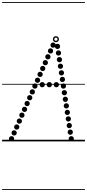

<svg xmlns="http://www.w3.org/2000/svg" viewBox="-25 -1349 830 1832"><path d="M378 -516Q367.5 -516 360.2 -523.2Q353 -530.5 353 -541Q353 -551.5 360.2 -558.8Q367.5 -566 378 -566Q388.5 -566 395.8 -558.8Q403 -551.5 403 -541Q403 -530.5 395.8 -523.2Q388.5 -516 378 -516ZM445.5 -516Q435 -516 427.8 -523.2Q420.5 -530.5 420.5 -541Q420.5 -551.5 427.8 -558.8Q435 -566 445.5 -566Q456 -566 463.2 -558.8Q470.5 -551.5 470.5 -541Q470.5 -530.5 463.2 -523.2Q456 -516 445.5 -516ZM512.5 -516Q502 -516 494.8 -523.2Q487.5 -530.5 487.5 -541Q487.5 -551.5 494.8 -558.8Q502 -566 512.5 -566Q523 -566 530.2 -558.8Q537.5 -551.5 537.5 -541Q537.5 -530.5 530.2 -523.2Q523 -516 512.5 -516ZM523.5 -881.5Q513 -881.5 505.8 -888.8Q498.5 -896 498.5 -906.5Q498.5 -917 505.8 -924.2Q513 -931.5 523.5 -931.5Q534 -931.5 541.2 -924.2Q548.5 -917 548.5 -906.5Q548.5 -896 541.2 -888.8Q534 -881.5 523.5 -881.5ZM533 -818.5Q522.5 -818.5 515.2 -825.8Q508 -833 508 -843.5Q508 -854 515.2 -861.2Q522.5 -868.5 533 -868.5Q543.5 -868.5 550.8 -861.2Q558 -854 558 -843.5Q558 -833 550.8 -825.8Q543.5 -818.5 533 -818.5ZM542 -755Q531.5 -755 524.2 -762.2Q517 -769.5 517 -780Q517 -790.5 524.2 -797.8Q531.5 -805 542 -805Q552.5 -805 559.8 -797.8Q567 -790.5 567 -780Q567 -769.5 559.8 -762.2Q552.5 -755 542 -755ZM551.5 -692Q541 -692 533.8 -699.2Q526.5 -706.5 526.5 -717Q526.5 -727.5 533.8 -734.8Q541 -742 551.5 -742Q562 -742 569.2 -734.8Q576.5 -727.5 576.5 -717Q576.5 -706.5 569.2 -699.2Q562 -692 551.5 -692ZM561 -629Q550.5 -629 543.2 -636.2Q536 -643.5 536 -654Q536 -664.5 543.2 -671.8Q550.5 -679 561 -679Q571.5 -679 578.8 -671.8Q586 -664.5 586 -654Q586 -643.5 578.8 -636.2Q571.5 -629 561 -629ZM570.5 -566Q560 -566 552.8 -573.2Q545.5 -580.5 545.5 -591Q545.5 -601.5 552.8 -608.8Q560 -616 570.5 -616Q581 -616 588.2 -608.8Q595.5 -601.5 595.5 -591Q595.5 -580.5 588.2 -573.2Q581 -566 570.5 -566ZM580 -503Q569.5 -503 562.2 -510.2Q555 -517.5 555 -528Q555 -538.5 562.2 -545.8Q569.5 -553 580 -553Q590.5 -553 597.8 -545.8Q605 -538.5 605 -528Q605 -517.5 597.8 -510.2Q590.5 -503 580 -503ZM589 -439.5Q578.5 -439.5 571.2 -446.8Q564 -454 564 -464.5Q564 -475 571.2 -482.2Q578.5 -489.5 589 -489.5Q599.5 -489.5 606.8 -482.2Q614 -475 614 -464.5Q614 -454 606.8 -446.8Q599.5 -439.5 589 -439.5ZM598.5 -376.5Q588 -376.5 580.8 -383.8Q573.5 -391 573.5 -401.5Q573.5 -412 580.8 -419.2Q588 -426.5 598.5 -426.5Q609 -426.5 616.2 -419.2Q623.5 -412 623.5 -401.5Q623.5 -391 616.2 -383.8Q609 -376.5 598.5 -376.5ZM608 -314Q597.5 -314 590.2 -321.2Q583 -328.5 583 -339Q583 -349.5 590.2 -356.8Q597.5 -364 608 -364Q618.5 -364 625.8 -356.8Q633 -349.5 633 -339Q633 -328.5 625.8 -321.2Q618.5 -314 608 -314ZM617.5 -251.5Q607 -251.5 599.8 -258.8Q592.5 -266 592.5 -276.5Q592.5 -287 599.8 -294.2Q607 -301.5 617.5 -301.5Q628 -301.5 635.2 -294.2Q642.5 -287 642.5 -276.5Q642.5 -266 635.2 -258.8Q628 -251.5 617.5 -251.5ZM627 -189.5Q616.5 -189.5 609.2 -196.8Q602 -204 602 -214.5Q602 -225 609.2 -232.2Q616.5 -239.5 627 -239.5Q637.5 -239.5 644.8 -232.2Q652 -225 652 -214.5Q652 -204 644.8 -196.8Q637.5 -189.5 627 -189.5ZM636 -126Q625.5 -126 618.2 -133.2Q611 -140.5 611 -151Q611 -161.5 618.2 -168.8Q625.5 -176 636 -176Q646.5 -176 653.8 -168.8Q661 -161.5 661 -151Q661 -140.5 653.8 -133.2Q646.5 -126 636 -126ZM645.5 -63Q635 -63 627.8 -70.2Q620.5 -77.5 620.5 -88Q620.5 -98.5 627.8 -105.8Q635 -113 645.5 -113Q656 -113 663.2 -105.8Q670.5 -98.5 670.5 -88Q670.5 -77.5 663.2 -70.2Q656 -63 645.5 -63ZM655 0Q644.5 0 637.2 -7.2Q630 -14.5 630 -25Q630 -35.5 637.2 -42.8Q644.5 -50 655 -50Q665.5 -50 672.8 -42.8Q680 -35.5 680 -25Q680 -14.5 672.8 -7.2Q665.5 0 655 0ZM481.5 -893.5Q471 -893.5 463.8 -900.8Q456.5 -908 456.5 -918.5Q456.5 -929 463.8 -936.2Q471 -943.5 481.5 -943.5Q492 -943.5 499.2 -936.2Q506.5 -929 506.5 -918.5Q506.5 -908 499.2 -900.8Q492 -893.5 481.5 -893.5ZM457 -838Q446.5 -838 439.2 -845.2Q432 -852.5 432 -863Q432 -873.5 439.2 -880.8Q446.5 -888 457 -888Q467.5 -888 474.8 -880.8Q482 -873.5 482 -863Q482 -852.5 474.8 -845.2Q467.5 -838 457 -838ZM432 -782Q421.5 -782 414.2 -789.2Q407 -796.5 407 -807Q407 -817.5 414.2 -824.8Q421.5 -832 432 -832Q442.5 -832 449.8 -824.8Q457 -817.5 457 -807Q457 -796.5 449.8 -789.2Q442.5 -782 432 -782ZM407.5 -726Q397 -726 389.8 -733.2Q382.5 -740.5 382.5 -751Q382.5 -761.5 389.8 -768.8Q397 -776 407.5 -776Q418 -776 425.2 -768.8Q432.5 -761.5 432.5 -751Q432.5 -740.5 425.2 -733.2Q418 -726 407.5 -726ZM382.5 -670.5Q372 -670.5 364.8 -677.8Q357.5 -685 357.5 -695.5Q357.5 -706 364.8 -713.2Q372 -720.5 382.5 -720.5Q393 -720.5 400.2 -713.2Q407.5 -706 407.5 -695.5Q407.5 -685 400.2 -677.8Q393 -670.5 382.5 -670.5ZM357.5 -614.5Q347 -614.5 339.8 -621.8Q332.5 -629 332.5 -639.5Q332.5 -650 339.8 -657.2Q347 -664.5 357.5 -664.5Q368 -664.5 375.2 -657.2Q382.5 -650 382.5 -639.5Q382.5 -629 375.2 -621.8Q368 -614.5 357.5 -614.5ZM333 -558.5Q322.5 -558.5 315.2 -565.8Q308 -573 308 -583.5Q308 -594 315.2 -601.2Q322.5 -608.5 333 -608.5Q343.5 -608.5 350.8 -601.2Q358 -594 358 -583.5Q358 -573 350.8 -565.8Q343.5 -558.5 333 -558.5ZM308 -503Q297.5 -503 290.2 -510.2Q283 -517.5 283 -528Q283 -538.5 290.2 -545.8Q297.5 -553 308 -553Q318.5 -553 325.8 -545.8Q333 -538.5 333 -528Q333 -517.5 325.8 -510.2Q318.5 -503 308 -503ZM283.5 -447Q273 -447 265.8 -454.2Q258.5 -461.5 258.5 -472Q258.5 -482.5 265.8 -489.8Q273 -497 283.5 -497Q294 -497 301.2 -489.8Q308.5 -482.5 308.5 -472Q308.5 -461.5 301.2 -454.2Q294 -447 283.5 -447ZM258.5 -391.5Q248 -391.5 240.8 -398.8Q233.5 -406 233.5 -416.5Q233.5 -427 240.8 -434.2Q248 -441.5 258.5 -441.5Q269 -441.5 276.2 -434.2Q283.5 -427 283.5 -416.5Q283.5 -406 276.2 -398.8Q269 -391.5 258.5 -391.5ZM234 -336Q223.5 -336 216.2 -343.2Q209 -350.5 209 -361Q209 -371.5 216.2 -378.8Q223.5 -386 234 -386Q244.5 -386 251.8 -378.8Q259 -371.5 259 -361Q259 -350.5 251.8 -343.2Q244.5 -336 234 -336ZM209 -280.5Q198.5 -280.5 191.2 -287.8Q184 -295 184 -305.5Q184 -316 191.2 -323.2Q198.5 -330.5 209 -330.5Q219.5 -330.5 226.8 -323.2Q234 -316 234 -305.5Q234 -295 226.8 -287.8Q219.5 -280.5 209 -280.5ZM184 -225Q173.5 -225 166.2 -232.2Q159 -239.5 159 -250Q159 -260.5 166.2 -267.8Q173.5 -275 184 -275Q194.5 -275 201.8 -267.8Q209 -260.5 209 -250Q209 -239.5 201.8 -232.2Q194.5 -225 184 -225ZM159.5 -168.5Q149 -168.5 141.8 -175.8Q134.5 -183 134.5 -193.5Q134.5 -204 141.8 -211.2Q149 -218.5 159.5 -218.5Q170 -218.5 177.2 -211.2Q184.5 -204 184.5 -193.5Q184.5 -183 177.2 -175.8Q170 -168.5 159.5 -168.5ZM134.5 -112Q124 -112 116.8 -119.2Q109.5 -126.5 109.5 -137Q109.5 -147.5 116.8 -154.8Q124 -162 134.5 -162Q145 -162 152.2 -154.8Q159.5 -147.5 159.5 -137Q159.5 -126.5 152.2 -119.2Q145 -112 134.5 -112ZM110 -56Q99.5 -56 92.2 -63.2Q85 -70.5 85 -81Q85 -91.5 92.2 -98.8Q99.5 -106 110 -106Q120.5 -106 127.8 -98.8Q135 -91.5 135 -81Q135 -70.5 127.8 -63.2Q120.5 -56 110 -56ZM85 0Q74.5 0 67.2 -7.2Q60 -14.5 60 -25Q60 -35.5 67.2 -42.8Q74.5 -50 85 -50Q95.5 -50 102.8 -42.8Q110 -35.5 110 -25Q110 -14.5 102.8 -7.2Q95.5 0 85 0ZM508.5 -946Q496.5 -946 488 -954.5Q479.5 -963 479.5 -975Q479.5 -987 488 -995.5Q496.5 -1004 508.5 -1004Q520.5 -1004 529 -995.5Q537.5 -987 537.5 -975Q537.5 -963 529 -954.5Q520.5 -946 508.5 -946ZM508.5 -959.5Q515 -959.5 519.5 -964.2Q524 -969 524 -975.5Q524 -981.5 519.5 -986Q515 -990.5 508.5 -990.5Q502 -990.5 497.5 -986Q493 -981.5 493 -975.5Q493 -969 497.5 -964.2Q502 -959.5 508.5 -959.5ZM-5 455H785.5V463H-5ZM-5 -16H785.5V0H-5ZM-5 -549H785.5V-541H-5ZM-5 -1329H785.5V-1321H-5Z"/></svg>

Font: Edu SA Dotted Guide
Style: Regular
Weight: 400
Designer: Tina and Corey Anderson, Eben Sorkin, Mirko Velimirovic
Foundry: Google for Education
Version: Version 2.000